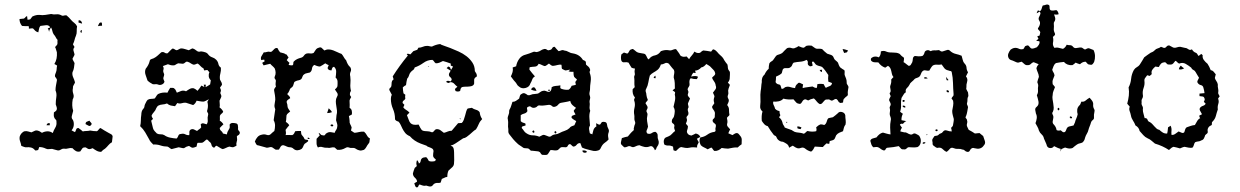

<svg xmlns="http://www.w3.org/2000/svg" viewBox="-20 -659 5407 837"><path d="M152 -594Q165 -592 177.5 -594Q190 -596 203 -598Q214 -595 225 -596.5Q236 -598 246 -593Q252 -589 258 -591Q264 -593 270 -592Q281 -583 290 -572Q296 -565 304 -559Q312 -553 316 -544Q314 -533 314.5 -523Q315 -513 311 -503Q307 -494 305 -485Q303 -476 298 -466Q300 -462 301.5 -459.5Q303 -457 305 -454Q298 -446 300.5 -438Q303 -430 305 -422Q304 -417 301 -412.5Q298 -408 296 -403Q297 -398 300 -393.5Q303 -389 305 -384Q304 -374 302.5 -364Q301 -354 296 -344Q294 -333 299 -322Q304 -311 307 -300Q305 -294 301 -288Q297 -282 298 -275Q295 -263 299.5 -250Q304 -237 297 -226Q292 -198 299 -176Q297 -166 293.5 -155Q290 -144 298 -136Q303 -125 301.5 -112.5Q300 -100 292 -91Q298 -87 307 -83Q310 -88 312 -94.5Q314 -101 322 -101Q327 -98 331.5 -94Q336 -90 341 -86Q349 -88 357 -88Q365 -88 373 -90Q388 -87 402 -87Q407 -89 410 -94Q413 -99 418 -101Q427 -95 435.5 -90Q444 -85 453 -80Q458 -77 464 -74Q470 -71 471 -64Q470 -57 469.5 -51.5Q469 -46 468 -39Q459 -34 452.5 -26Q446 -18 438 -11Q429 -6 421 3Q410 3 401 -2Q392 -7 384 -13Q379 -11 374 -9.5Q369 -8 364 -10Q360 -12 356 -15Q352 -18 347 -16Q341 -16 337.5 -10Q334 -4 330 1Q319 4 311 -0.5Q303 -5 296 -13Q286 -15 277 -12Q268 -9 258 -11Q251 -11 245.5 -7Q240 -3 233 -3Q226 -5 219.5 -6.5Q213 -8 207 -10Q200 -10 193 -9Q186 -8 180 -11Q166 -18 151 -18Q149 -14 148.5 -11Q148 -8 146 -5Q141 -4 137 -3Q133 -2 131 -6Q124 -14 114.5 -16Q105 -18 97 -17Q91 -16 85 -18.5Q79 -21 73 -23Q71 -34 67.5 -43.5Q64 -53 66 -64Q68 -71 74 -78Q80 -85 88 -87Q96 -88 102.5 -86Q109 -84 117 -82Q124 -85 131 -88.5Q138 -92 146 -89Q151 -88 155 -85Q159 -82 163 -80Q174 -86 186.5 -86.5Q199 -87 210 -79Q214 -91 221 -102.5Q228 -114 226 -128Q227 -134 222.5 -138Q218 -142 216 -148Q214 -153 214.5 -158.5Q215 -164 215 -169Q218 -171 221.5 -173.5Q225 -176 227 -180Q229 -186 227 -192Q225 -198 223 -204Q223 -220 225.5 -235.5Q228 -251 222 -265Q222 -276 224 -286.5Q226 -297 228 -308Q229 -313 226 -316.5Q223 -320 220 -325Q219 -330 220.5 -334.5Q222 -339 224 -344Q227 -352 227 -358.5Q227 -365 229 -373Q226 -375 223.5 -376.5Q221 -378 217 -380Q224 -391 226.5 -404Q229 -417 228 -431Q226 -436 224.5 -442.5Q223 -449 220 -454Q223 -457 225.5 -459.5Q228 -462 230 -466Q231 -471 230.5 -475.5Q230 -480 231 -485Q226 -490 223 -496.5Q220 -503 215 -508Q210 -515 208.5 -523Q207 -531 203 -539Q195 -531 194 -520Q193 -524 192 -528Q191 -532 188 -535Q197 -538 199 -540Q192 -551 179.5 -549Q167 -547 156 -546Q151 -540 150 -532.5Q149 -525 147 -518Q139 -520 134 -524.5Q129 -529 124 -535Q119 -536 115 -535Q111 -534 106 -534Q106 -536 106 -539Q106 -542 105 -545Q98 -545 91 -545Q84 -545 76 -546Q65 -559 65 -576Q70 -577 74.5 -577Q79 -577 84 -578Q88 -580 90.5 -583.5Q93 -587 98 -589Q99 -585 99 -581.5Q99 -578 100 -573Q107 -573 112 -575L121 -587Q138 -595 152 -594ZM323 -571Q336 -571 338 -556Q333 -557 329.5 -558.5Q326 -560 322 -561Q322 -563 322.5 -566Q323 -569 323 -571ZM407 -545Q409 -551 412.5 -557Q416 -563 424 -560Q424 -556 424.5 -553Q425 -550 425 -547Q420 -547 416 -546.5Q412 -546 407 -545ZM335 -515Q330 -518 330.5 -522.5Q331 -527 337 -528Q337 -523 335 -515ZM353 -118Q353 -126 358.5 -128.5Q364 -131 370 -133Q372 -129 377 -124Q382 -119 377 -114Q372 -107 365 -111.5Q358 -116 353 -118ZM183 -113Q185 -124 197 -122V-113Z M711 -427Q716 -432 720.5 -437Q725 -442 731 -447Q736 -448 740.5 -444.5Q745 -441 750 -440Q755 -441 759.5 -444Q764 -447 769 -448Q778 -448 786.5 -445Q795 -442 803 -440Q808 -442 811.5 -444.5Q815 -447 820 -448Q829 -445 837 -438Q845 -431 856 -435Q866 -434 875 -431Q884 -428 889 -420Q896 -412 905.5 -409Q915 -406 922 -399Q930 -391 932 -380.5Q934 -370 943 -364Q944 -351 940.5 -338Q937 -325 939 -312Q941 -307 943.5 -303.5Q946 -300 947 -295Q949 -290 945.5 -286Q942 -282 939 -277Q941 -273 942.5 -268.5Q944 -264 942 -259Q939 -254 942 -249Q945 -244 945 -239Q944 -234 941.5 -229.5Q939 -225 937 -220Q937 -212 938 -205Q939 -198 937 -191Q949 -182 953 -172Q951 -167 946 -163.5Q941 -160 939 -155Q938 -150 938.5 -144.5Q939 -139 938 -133Q948 -127 954 -117Q950 -113 946 -109.5Q942 -106 938 -101Q938 -93 944 -88.5Q950 -84 952 -77Q963 -75 969 -73Q970 -80 972.5 -85.5Q975 -91 979 -97Q982 -101 981.5 -106Q981 -111 981 -116Q986 -123 994 -123Q1002 -123 1010 -121Q1016 -119 1017 -112.5Q1018 -106 1018 -101Q1016 -94 1021.5 -88.5Q1027 -83 1025 -77Q1023 -71 1017 -68.5Q1011 -66 1013 -60Q1015 -50 1012 -41.5Q1009 -33 1011 -24Q1007 -22 1003.5 -20Q1000 -18 996 -17Q992 -17 988 -18Q984 -19 980 -20Q972 -18 965.5 -14.5Q959 -11 951 -9Q944 -11 938.5 -15Q933 -19 927 -22Q922 -26 918 -19.5Q914 -13 909 -17Q903 -21 902 -27.5Q901 -34 896 -39Q891 -42 888.5 -46Q886 -50 881 -51Q876 -48 871.5 -43.5Q867 -39 862 -37Q856 -36 851 -36.5Q846 -37 841 -36Q839 -32 838.5 -28Q838 -24 837 -20Q832 -18 827.5 -16.5Q823 -15 818 -15Q812 -17 808 -20.5Q804 -24 798 -21Q793 -20 789.5 -17.5Q786 -15 782 -13Q776 -13 770.5 -14.5Q765 -16 759 -17Q751 -15 743.5 -13Q736 -11 728 -9Q723 -11 719 -14.5Q715 -18 710 -20Q694 -20 679.5 -25Q665 -30 648 -29Q643 -34 638 -39.5Q633 -45 630 -52Q622 -67 613 -82Q604 -97 591 -109Q594 -121 594 -133.5Q594 -146 596 -159Q596 -166 598 -173Q600 -180 605 -185Q609 -189 609.5 -194Q610 -199 612 -204Q615 -209 617 -214Q619 -219 624 -224Q631 -228 639 -228Q647 -228 655 -230Q659 -235 661.5 -240Q664 -245 669 -249Q687 -258 710 -255Q712 -260 715.5 -265.5Q719 -271 722 -276Q727 -276 732.5 -276Q738 -276 741 -272Q745 -269 746.5 -264.5Q748 -260 751 -255Q760 -259 770 -262.5Q780 -266 791 -261Q799 -267 807.5 -271.5Q816 -276 825 -274Q834 -270 841 -263Q850 -273 858 -286Q862 -284 865 -282.5Q868 -281 871 -279Q869 -287 868 -290H877Q877 -288 877 -284.5Q877 -281 875 -279Q881 -281 886 -284.5Q891 -288 896 -291Q897 -295 897.5 -299.5Q898 -304 899 -309Q891 -317 890 -326.5Q889 -336 893 -344Q890 -347 888 -349.5Q886 -352 884 -354Q874 -352 870 -352L867 -361Q859 -365 854 -371Q849 -377 842 -382Q837 -381 833 -379Q829 -377 824 -377Q817 -379 811.5 -383Q806 -387 800 -389Q793 -392 788.5 -387.5Q784 -383 778 -381Q773 -381 767.5 -382Q762 -383 757 -383Q751 -381 745.5 -377Q740 -373 734 -374Q728 -374 722.5 -375.5Q717 -377 712 -379Q700 -374 690 -371Q695 -363 692.5 -355.5Q690 -348 694 -340Q697 -335 695 -329.5Q693 -324 692 -319Q692 -314 694 -310.5Q696 -307 697 -303Q695 -295 686.5 -291Q678 -287 670 -290Q664 -293 658 -292Q652 -291 646 -292Q640 -295 634 -299Q628 -303 623 -308Q619 -320 614.5 -333Q610 -346 615 -359Q628 -375 632 -391Q633 -399 639 -401Q645 -403 650 -405Q660 -410 667.5 -417Q675 -424 683 -431Q691 -434 697.5 -429.5Q704 -425 711 -427ZM867 -216Q859 -216 852 -217.5Q845 -219 837 -220Q832 -207 822 -201Q814 -203 806.5 -206Q799 -209 791 -211Q781 -212 772 -209Q763 -206 753 -210Q751 -207 748 -203Q745 -199 743 -196Q733 -197 724.5 -199Q716 -201 708 -208Q698 -204 688 -203.5Q678 -203 669 -198Q665 -195 661 -187Q658 -178 651.5 -171Q645 -164 641 -156Q641 -151 643 -147.5Q645 -144 647 -141Q645 -138 643 -136.5Q641 -135 639 -133Q641 -125 643 -116.5Q645 -108 647 -100Q649 -93 654 -87.5Q659 -82 664 -77Q672 -73 680.5 -73.5Q689 -74 696 -70Q707 -62 721.5 -59Q736 -56 750 -55Q755 -60 757.5 -67.5Q760 -75 769 -75Q779 -78 787.5 -73.5Q796 -69 805 -70Q806 -76 805.5 -82.5Q805 -89 811 -94Q819 -98 826 -94.5Q833 -91 839 -88Q844 -93 849 -96Q854 -99 857 -104Q857 -108 856 -111Q855 -114 855 -117Q861 -123 867.5 -121Q874 -119 881 -117Q887 -126 885.5 -136.5Q884 -147 887 -157Q889 -163 885 -168.5Q881 -174 884 -180Q889 -198 884 -215Q886 -219 887.5 -221.5Q889 -224 891 -226Q885 -224 879 -220.5Q873 -217 867 -216Z M1370 -451Q1378 -455 1383.5 -449Q1389 -443 1394 -439Q1404 -444 1413.5 -443.5Q1423 -443 1432.5 -439.5Q1442 -436 1451 -431.5Q1460 -427 1469 -424Q1475 -417 1479 -409.5Q1483 -402 1489 -396Q1492 -387 1496 -379.5Q1500 -372 1507 -366Q1513 -356 1508.5 -346.5Q1504 -337 1507 -326Q1509 -310 1507.5 -294.5Q1506 -279 1510 -263Q1500 -248 1511 -236Q1508 -231 1505.5 -226Q1503 -221 1504 -215Q1505 -202 1504 -189Q1512 -184 1513.5 -176Q1515 -168 1514 -160Q1511 -158 1507.5 -156.5Q1504 -155 1501 -153Q1502 -147 1503 -142Q1504 -137 1504 -132Q1503 -124 1507 -117Q1511 -110 1513 -103Q1512 -100 1511.5 -96.5Q1511 -93 1510 -90Q1514 -88 1517.5 -85Q1521 -82 1526 -80Q1536 -81 1546 -83.5Q1556 -86 1567 -85Q1575 -78 1579.5 -69Q1584 -60 1593 -55Q1591 -49 1591 -43Q1591 -37 1586 -32Q1581 -26 1577.5 -19Q1574 -12 1567 -6Q1562 -4 1556 -3Q1550 -2 1545 -4Q1537 -6 1531 -10.5Q1525 -15 1516 -14Q1508 -13 1501 -16Q1494 -19 1486 -14Q1469 -4 1450 -6Q1447 -9 1444 -11.5Q1441 -14 1439 -16Q1431 -18 1423 -15.5Q1415 -13 1407 -15Q1396 -14 1386 -17.5Q1376 -21 1366 -16Q1360 -25 1360 -34.5Q1360 -44 1360 -54Q1364 -58 1367 -61.5Q1370 -65 1374 -69Q1372 -72 1371 -74.5Q1370 -77 1369 -80Q1374 -78 1377.5 -73.5Q1381 -69 1388 -69Q1395 -67 1397.5 -72Q1400 -77 1405 -79Q1413 -84 1421.5 -83Q1430 -82 1439 -80Q1441 -87 1445 -92Q1449 -97 1450 -105Q1452 -113 1449.5 -120Q1447 -127 1445 -135Q1446 -140 1446 -146Q1446 -152 1447 -157Q1450 -167 1449 -177Q1448 -187 1446 -197.5Q1444 -208 1444 -218Q1444 -228 1449 -237Q1455 -246 1450 -254Q1445 -262 1440 -269Q1448 -275 1451 -283Q1452 -294 1451.5 -304Q1451 -314 1443 -321Q1445 -333 1445.5 -346Q1446 -359 1436 -368Q1434 -367 1432.5 -366.5Q1431 -366 1430 -365Q1427 -361 1425 -352Q1422 -353 1418 -353Q1414 -353 1411 -357Q1407 -361 1409 -365.5Q1411 -370 1413 -375Q1405 -378 1398 -383Q1392 -379 1386.5 -375.5Q1381 -372 1375 -369Q1368 -369 1361.5 -371.5Q1355 -374 1350 -376Q1341 -370 1340 -359.5Q1339 -349 1331 -343Q1325 -341 1318 -340Q1311 -339 1306 -335Q1301 -332 1299 -326Q1297 -320 1294 -315Q1289 -310 1282 -309Q1275 -308 1269 -305Q1263 -303 1262 -298.5Q1261 -294 1259 -289Q1257 -281 1250.5 -277Q1244 -273 1242 -265Q1238 -255 1232 -249Q1236 -244 1240.5 -240Q1245 -236 1245 -231Q1241 -228 1236.5 -225Q1232 -222 1230 -218Q1229 -213 1231 -208.5Q1233 -204 1233 -199Q1233 -191 1237 -185Q1241 -179 1245 -173Q1241 -169 1236 -165.5Q1231 -162 1229 -156Q1228 -150 1228 -143Q1228 -136 1226 -128Q1230 -125 1234 -121.5Q1238 -118 1241 -113Q1236 -108 1232.5 -103Q1229 -98 1225 -93Q1226 -88 1226.5 -81.5Q1227 -75 1225 -70Q1232 -71 1239 -70.5Q1246 -70 1254 -70Q1259 -72 1262 -77Q1265 -82 1267 -87Q1274 -88 1279.5 -88Q1285 -88 1292 -88Q1293 -83 1293 -78Q1293 -73 1297 -69Q1305 -61 1308 -52Q1312 -50 1318.5 -49.5Q1325 -49 1323 -43Q1320 -40 1316 -37.5Q1312 -35 1308 -32Q1304 -27 1302 -21Q1300 -15 1295 -10Q1288 -5 1278 -4Q1268 -3 1260 -10Q1253 -17 1244 -17Q1236 -17 1229.5 -20.5Q1223 -24 1215 -26Q1207 -26 1203 -19Q1199 -12 1196 -7Q1192 -7 1188 -6.5Q1184 -6 1181 -7Q1177 -9 1173.5 -12Q1170 -15 1166 -17Q1161 -19 1154.5 -17Q1148 -15 1143 -15Q1134 -17 1125 -20Q1116 -23 1107 -25Q1100 -25 1096.5 -31Q1093 -37 1091 -42Q1095 -53 1102.5 -61.5Q1110 -70 1122 -72Q1132 -75 1143 -71Q1154 -67 1162 -76Q1165 -79 1168.5 -82Q1172 -85 1176 -88Q1179 -100 1179 -112Q1179 -124 1173 -135Q1175 -147 1176.5 -159Q1178 -171 1180 -183Q1175 -194 1177 -204Q1179 -214 1180 -224Q1180 -234 1178.5 -244Q1177 -254 1175 -264Q1174 -269 1177 -273.5Q1180 -278 1183 -282Q1180 -291 1182 -302Q1184 -309 1179.5 -314Q1175 -319 1178 -326Q1182 -334 1181.5 -343Q1181 -352 1178 -360Q1174 -366 1168 -371Q1162 -376 1158 -381Q1150 -379 1143 -377.5Q1136 -376 1129 -374Q1127 -377 1126 -379.5Q1125 -382 1123 -385Q1129 -389 1134 -392Q1132 -396 1132 -399Q1127 -399 1119 -397Q1115 -407 1120.5 -415Q1126 -423 1130 -431Q1136 -430 1143 -432.5Q1150 -435 1157 -433Q1162 -432 1165.5 -435Q1169 -438 1172.5 -442Q1176 -446 1180 -448.5Q1184 -451 1190 -449Q1192 -444 1194.5 -440Q1197 -436 1201 -431Q1206 -429 1212 -428Q1218 -427 1223 -424Q1226 -421 1230 -421Q1233 -414 1238 -409Q1232 -401 1230 -397Q1232 -394 1235.5 -391Q1239 -388 1242 -385Q1240 -382 1238 -376Q1242 -375 1245.5 -374.5Q1249 -374 1254 -374Q1259 -376 1258.5 -382.5Q1258 -389 1262 -392Q1268 -398 1275.5 -401.5Q1283 -405 1291 -407Q1300 -409 1305 -416.5Q1310 -424 1318 -426Q1325 -427 1332.5 -426Q1340 -425 1347 -428Q1352 -435 1356.5 -442Q1361 -449 1370 -451ZM1406 -166Q1408 -171 1409.5 -176.5Q1411 -182 1413 -187Q1417 -183 1421 -179Q1425 -175 1427 -170Q1422 -168 1417 -167Q1412 -166 1406 -166ZM1422 -115Q1424 -117 1428 -116.5Q1432 -116 1433 -112Q1432 -107 1425.5 -108.5Q1419 -110 1422 -115ZM1322 -60Q1325 -59 1327 -57.5Q1329 -56 1331 -54Q1328 -53 1321 -53Q1322 -55 1322 -60Z M1899 -467Q1902 -464 1914.5 -460Q1927 -456 1943.5 -449.5Q1960 -443 1979 -434.5Q1998 -426 2013.5 -414Q2029 -402 2039.5 -386Q2050 -370 2050 -349Q2054 -343 2056.5 -338.5Q2059 -334 2059 -326Q2047 -319 2047 -311V-296Q2047 -290 2040 -285.5Q2033 -281 2006 -281Q2001 -281 1993 -279Q1987 -273 1987 -266.5Q1987 -260 1975 -260Q1972 -260 1966 -262L1963 -271L1974 -281Q1967 -286 1961 -293Q1955 -300 1945 -301L1934 -297L1926 -301V-305L1933 -307L1945 -304L1949 -311Q1949 -318 1943 -322.5Q1937 -327 1937 -334Q1937 -339 1940.5 -343.5Q1944 -348 1944 -353H1941L1927 -362L1934 -369Q1944 -367 1944 -358L1947 -355L1955 -369L1945 -373V-382Q1926 -389 1911 -393Q1903 -389 1896 -386Q1889 -383 1880 -383Q1875 -386 1872.5 -390.5Q1870 -395 1865 -398Q1844 -398 1826 -385Q1808 -372 1788 -365Q1786 -357 1780.5 -353.5Q1775 -350 1770 -344Q1765 -338 1763 -330Q1761 -322 1755 -316Q1753 -309 1752 -302L1750 -288Q1743 -285 1736 -278Q1736 -271 1737 -265Q1738 -259 1739 -252L1747 -246L1746 -237L1747 -229Q1744 -223 1739.5 -220.5Q1735 -218 1735 -210L1743 -202L1738 -191Q1743 -184 1751 -179.5Q1759 -175 1765 -168L1754 -157Q1759 -145 1762 -136Q1765 -127 1770 -122Q1775 -117 1783 -115.5Q1791 -114 1805 -116Q1813 -99 1818 -93Q1823 -87 1841 -87Q1852 -87 1864 -82Q1870 -84 1874 -90Q1878 -96 1885 -96Q1894 -96 1901 -90.5Q1908 -85 1915 -80Q1924 -82 1931.5 -85.5Q1939 -89 1949 -89L1977 -122L1993 -123Q1998 -127 2001.5 -136Q2005 -145 2007.5 -155Q2010 -165 2012.5 -173.5Q2015 -182 2019 -186L2037 -189Q2045 -183 2055 -180.5Q2065 -178 2071 -170Q2073 -152 2082 -140Q2072 -130 2067 -118Q2062 -106 2055 -95Q2048 -91 2041.5 -85Q2035 -79 2028 -73Q2021 -67 2014 -62Q2007 -57 1999 -56Q1983 -45 1966 -34Q1956 -27 1944 -24L1951 -21Q1954 -20 1954 -18Q1959 -14 1959.5 5.5Q1960 25 1960 39Q1960 50 1959 56Q1958 62 1955 66Q1952 70 1947 74Q1942 78 1935 85Q1930 96 1930 111Q1930 113 1927 113H1924Q1919 115 1915 117Q1911 119 1906 121L1901 137Q1895 139 1889 138.5Q1883 138 1877 140Q1871 142 1867 148Q1863 154 1855 154Q1851 154 1846.5 152.5Q1842 151 1838 150L1831 151Q1826 151 1820 149Q1814 147 1809 145Q1805 148 1803.5 153Q1802 158 1796 158Q1791 156 1789.5 150.5Q1788 145 1786 140L1798 133Q1798 124 1789 116Q1780 108 1780 97Q1780 95 1783.5 85Q1787 75 1788 73L1797 65Q1795 57 1795 53Q1795 49 1796 45.5Q1797 42 1798 39Q1805 46 1806 54Q1812 51 1813 46.5Q1814 42 1815 38Q1816 34 1820.5 30.5Q1825 27 1838 26Q1846 34 1847.5 39.5Q1849 45 1863 45Q1869 45 1877 43L1880 36Q1868 28 1868 19.5Q1868 11 1870 -1Q1869 -8 1864.5 -11Q1860 -14 1854.5 -16Q1849 -18 1844 -20Q1841 -22 1839 -24Q1827 -28 1814 -33Q1785 -44 1767 -65Q1753 -71 1746 -80Q1739 -89 1734.5 -98Q1730 -107 1726.5 -115Q1723 -123 1717 -129Q1712 -130 1707 -133Q1702 -136 1702 -141Q1702 -164 1693 -184.5Q1684 -205 1684 -228Q1684 -238 1688 -246L1677 -267Q1677 -274 1682 -277Q1687 -280 1687 -294Q1687 -308 1696 -313L1692 -326Q1721 -372 1758 -417L1753 -423L1758 -425L1769 -422L1782 -436L1799 -442L1804 -451Q1814 -451 1823 -455Q1832 -459 1842 -459Q1847 -459 1852.5 -457.5Q1858 -456 1863 -456Q1871 -460 1880 -463Q1889 -466 1899 -467ZM1988 -139 1983 -142 1986 -143 1989 -140ZM1845 -371H1847L1851 -369L1849 -368Z M2376 -441Q2384 -442 2387 -448.5Q2390 -455 2398 -455Q2402 -450 2406 -445.5Q2410 -441 2415 -436Q2421 -437 2427 -439.5Q2433 -442 2439 -439Q2450 -438 2459 -432.5Q2468 -427 2479 -426Q2507 -421 2521 -398Q2525 -396 2528.5 -394.5Q2532 -393 2534 -389Q2534 -381 2535 -377Q2541 -372 2545.5 -368Q2550 -364 2552 -357Q2554 -353 2551.5 -349.5Q2549 -346 2551 -341Q2558 -323 2555 -304Q2552 -285 2552 -267Q2550 -259 2549.5 -253Q2549 -247 2552 -239Q2554 -233 2552 -227Q2550 -221 2550 -215Q2552 -206 2550.5 -196Q2549 -186 2553 -176Q2548 -161 2549.5 -144.5Q2551 -128 2552 -112Q2547 -104 2548 -96Q2549 -88 2551 -79Q2553 -76 2556.5 -75.5Q2560 -75 2562 -73Q2564 -82 2567 -92Q2570 -102 2580 -108Q2579 -112 2579 -122Q2583 -120 2587 -117.5Q2591 -115 2596 -116Q2598 -118 2600 -121.5Q2602 -125 2604 -127Q2611 -129 2618 -127Q2625 -125 2626 -117Q2627 -106 2632 -97.5Q2637 -89 2632 -78Q2630 -70 2631 -64Q2632 -58 2633 -51Q2626 -43 2617 -37Q2608 -31 2602 -20Q2600 -16 2597.5 -11Q2595 -6 2590 -4Q2575 2 2559 -3Q2548 -6 2537.5 -8.5Q2527 -11 2517 -16Q2515 -21 2513.5 -25.5Q2512 -30 2510 -35Q2500 -36 2494 -28Q2488 -20 2479 -20Q2475 -22 2472 -25.5Q2469 -29 2465 -31Q2458 -30 2455.5 -24Q2453 -18 2447 -17Q2441 -17 2436 -17.5Q2431 -18 2426 -17Q2422 -15 2419 -11.5Q2416 -8 2412 -5Q2404 -2 2396 -3.5Q2388 -5 2380 -5Q2376 0 2373.5 5Q2371 10 2366 15Q2361 17 2355.5 16.5Q2350 16 2344 16Q2339 14 2336.5 8.5Q2334 3 2327 1Q2320 0 2313.5 -0.5Q2307 -1 2299 -2Q2294 -1 2290.5 -5.5Q2287 -10 2282 -12Q2276 -13 2269 -13Q2262 -13 2257 -18Q2252 -22 2246.5 -25Q2241 -28 2236 -33Q2226 -42 2217 -52.5Q2208 -63 2200 -74Q2196 -79 2196 -85Q2196 -91 2196 -96Q2194 -107 2195 -117Q2196 -127 2194 -138Q2192 -144 2194 -150Q2196 -156 2198 -162Q2200 -167 2199.5 -171.5Q2199 -176 2201 -181Q2206 -189 2208.5 -198Q2211 -207 2214 -215Q2223 -215 2229.5 -219.5Q2236 -224 2243 -229Q2245 -235 2246.5 -241Q2248 -247 2255 -250Q2262 -255 2269 -251.5Q2276 -248 2281 -244Q2289 -243 2295 -246Q2301 -249 2309 -249Q2313 -250 2317.5 -250Q2322 -250 2327 -252Q2332 -255 2336.5 -258.5Q2341 -262 2347 -263Q2354 -265 2360 -262Q2366 -259 2373 -258Q2380 -260 2382.5 -266.5Q2385 -273 2385 -279Q2393 -284 2403 -284.5Q2413 -285 2423 -287Q2423 -283 2422.5 -278.5Q2422 -274 2427 -272Q2435 -269 2443 -268Q2451 -267 2459 -268Q2467 -273 2472 -285Q2480 -287 2490 -289Q2490 -293 2488 -301Q2489 -304 2491.5 -306.5Q2494 -309 2495 -313Q2486 -320 2483 -324Q2481 -329 2480.5 -334.5Q2480 -340 2480 -346Q2474 -346 2468.5 -346Q2463 -346 2458 -349Q2462 -351 2466 -355Q2460 -355 2455 -353.5Q2450 -352 2444 -352Q2440 -354 2436.5 -355.5Q2433 -357 2430 -359Q2428 -364 2428.5 -368Q2429 -372 2427 -377Q2419 -378 2410 -375.5Q2401 -373 2392 -372Q2387 -371 2382 -375Q2377 -379 2373 -382Q2368 -379 2363.5 -375Q2359 -371 2354 -371Q2347 -373 2341.5 -376Q2336 -379 2328 -381Q2323 -369 2311.5 -368.5Q2300 -368 2289 -366Q2289 -363 2288 -359.5Q2287 -356 2289 -354Q2294 -347 2300 -340Q2306 -333 2312 -326Q2303 -321 2300 -312Q2297 -303 2292 -295Q2288 -280 2271 -275.5Q2254 -271 2242 -282Q2236 -286 2233 -292Q2230 -298 2225 -303Q2220 -308 2215.5 -314.5Q2211 -321 2207 -326Q2212 -336 2214.5 -345Q2217 -354 2215 -365Q2225 -369 2230 -370Q2233 -388 2243.5 -402.5Q2254 -417 2272 -421Q2280 -423 2287.5 -426Q2295 -429 2303 -432Q2308 -435 2313 -433Q2318 -431 2324 -433Q2332 -435 2337.5 -439Q2343 -443 2351 -445Q2358 -447 2364 -442.5Q2370 -438 2376 -441ZM2427 -211Q2419 -210 2413.5 -203Q2408 -196 2400 -194Q2392 -191 2386.5 -196.5Q2381 -202 2373 -202Q2363 -201 2353.5 -199.5Q2344 -198 2335 -199Q2327 -201 2322 -195.5Q2317 -190 2309 -189Q2301 -188 2295 -193Q2289 -198 2282 -193Q2276 -191 2277.5 -185Q2279 -179 2279 -174Q2274 -166 2265.5 -164Q2257 -162 2250 -157V-131Q2254 -126 2259.5 -124.5Q2265 -123 2270 -121Q2271 -119 2271 -116.5Q2271 -114 2271 -112Q2266 -110 2259.5 -108.5Q2253 -107 2255 -100Q2260 -95 2264 -88.5Q2268 -82 2275 -78Q2288 -69 2302.5 -69Q2317 -69 2331 -63Q2335 -65 2338 -66.5Q2341 -68 2345 -70Q2349 -72 2354 -70.5Q2359 -69 2363.5 -67Q2368 -65 2372.5 -63.5Q2377 -62 2382 -65Q2390 -72 2400 -73Q2410 -74 2419 -79Q2430 -85 2441.5 -88.5Q2453 -92 2462 -100Q2466 -106 2472 -108.5Q2478 -111 2484 -113Q2486 -118 2488 -122Q2490 -126 2492 -131Q2487 -134 2482 -137Q2477 -140 2472 -145Q2470 -153 2477 -155.5Q2484 -158 2489 -160Q2487 -164 2484.5 -168Q2482 -172 2481 -176Q2483 -179 2485.5 -182.5Q2488 -186 2491 -189Q2483 -194 2475.5 -201Q2468 -208 2466 -219Q2456 -216 2446.5 -214.5Q2437 -213 2427 -211ZM2295 -269Q2297 -274 2301.5 -277Q2306 -280 2311 -277Q2313 -275 2315 -271.5Q2317 -268 2319 -263Q2305 -263 2295 -269ZM2371 -268Q2378 -271 2376 -262Q2368 -260 2371 -268ZM2303 -89Q2307 -92 2309 -87.5Q2311 -83 2308 -81Q2305 -79 2302 -82.5Q2299 -86 2303 -89ZM2399 -86Q2402 -89 2404.5 -85Q2407 -81 2404 -78Q2401 -76 2398 -80Q2395 -84 2399 -86ZM2519 -3Q2534 -5 2539 3Q2534 8 2526.5 6.5Q2519 5 2519 -3Z M2733 -444Q2738 -447 2742 -443.5Q2746 -440 2749 -438Q2757 -430 2767 -428.5Q2777 -427 2787 -425Q2792 -424 2794.5 -420.5Q2797 -417 2798.5 -413.5Q2800 -410 2802 -406Q2804 -402 2808 -400Q2818 -415 2837 -418Q2845 -420 2851 -425Q2857 -430 2861 -436Q2880 -443 2895 -440Q2904 -438 2911.5 -441.5Q2919 -445 2927 -445Q2932 -438 2937 -431.5Q2942 -425 2946 -417Q2952 -412 2959 -411.5Q2966 -411 2973 -413Q2976 -409 2984 -401Q2989 -410 2996 -417.5Q3003 -425 3007 -434Q3011 -432 3014.5 -430Q3018 -428 3023 -428Q3031 -427 3035.5 -432Q3040 -437 3046 -439Q3054 -438 3063 -437Q3072 -436 3080 -434Q3083 -437 3085.5 -441Q3088 -445 3093 -443Q3100 -440 3106 -433Q3113 -424 3122.5 -416Q3132 -408 3137 -397Q3144 -386 3151 -378Q3153 -371 3153 -364Q3153 -357 3158 -351Q3162 -347 3162 -343Q3162 -339 3162 -334Q3162 -325 3161 -316Q3160 -307 3153 -299Q3155 -297 3157 -294.5Q3159 -292 3162 -289Q3159 -281 3156 -272.5Q3153 -264 3155 -256Q3156 -251 3154 -246Q3152 -241 3152 -236Q3153 -233 3154 -230.5Q3155 -228 3157 -224Q3158 -218 3155 -212Q3152 -206 3150 -201Q3158 -192 3158 -180.5Q3158 -169 3160 -158Q3158 -154 3154.5 -151.5Q3151 -149 3149 -145Q3150 -139 3151 -132.5Q3152 -126 3150 -120Q3148 -112 3153 -106.5Q3158 -101 3163 -95Q3158 -86 3155 -78Q3160 -76 3164 -74Q3168 -72 3173 -70Q3178 -73 3182.5 -76Q3187 -79 3193 -79Q3198 -78 3201.5 -73.5Q3205 -69 3209 -64Q3214 -57 3213.5 -48Q3213 -39 3213 -30Q3208 -27 3204 -23.5Q3200 -20 3196 -16Q3185 -17 3175 -15Q3165 -13 3154 -11Q3147 -11 3140 -12Q3133 -13 3126 -14Q3120 -8 3111.5 -4Q3103 0 3094 -1Q3090 -4 3087.5 -8.5Q3085 -13 3081 -16Q3076 -14 3072.5 -12Q3069 -10 3065 -8Q3057 -13 3049 -16.5Q3041 -20 3035 -26Q3025 -45 3033 -60Q3050 -62 3063.5 -72Q3077 -82 3094 -84Q3098 -85 3099 -88Q3100 -91 3099 -93Q3098 -99 3100 -104.5Q3102 -110 3100 -116Q3097 -120 3093 -122.5Q3089 -125 3087 -130Q3085 -137 3091 -141.5Q3097 -146 3096 -154Q3096 -158 3096.5 -162Q3097 -166 3096 -170Q3094 -176 3089.5 -181.5Q3085 -187 3084 -193Q3086 -198 3089 -201.5Q3092 -205 3094 -209Q3092 -215 3091.5 -220.5Q3091 -226 3093 -233Q3096 -238 3093 -244Q3090 -250 3088 -255Q3093 -262 3098.5 -269Q3104 -276 3100 -286Q3099 -296 3093 -304Q3087 -312 3084 -320Q3088 -325 3092.5 -328.5Q3097 -332 3098 -337Q3097 -348 3089.5 -355Q3082 -362 3075 -370Q3071 -373 3067.5 -375Q3064 -377 3059 -380Q3055 -375 3049.5 -370.5Q3044 -366 3037 -365Q3026 -352 3010 -351Q3011 -349 3011.5 -346Q3012 -343 3013 -341Q3005 -341 3002 -342Q2995 -332 2993 -325Q3000 -327 3006.5 -327.5Q3013 -328 3021 -326Q3023 -322 3021 -319Q3019 -316 3017 -314Q3003 -314 2991 -318Q2986 -313 2985.5 -306Q2985 -299 2986 -293Q2987 -287 2983.5 -282Q2980 -277 2978 -272Q2977 -268 2979 -265Q2981 -262 2981 -257L2978 -245Q2979 -240 2982.5 -236.5Q2986 -233 2988 -229Q2986 -224 2983.5 -219Q2981 -214 2979 -208Q2979 -203 2981 -197Q2983 -191 2979 -186Q2977 -179 2979.5 -173.5Q2982 -168 2981 -161Q2979 -156 2975 -152Q2971 -148 2974 -141Q2976 -136 2974 -130.5Q2972 -125 2970 -120Q2973 -117 2979 -109Q2979 -100 2975.5 -91Q2972 -82 2980 -74Q2983 -71 2986.5 -70Q2990 -69 2994 -68Q3000 -70 3004 -72.5Q3008 -75 3013 -77Q3028 -74 3033 -62Q3028 -60 3025 -58Q3022 -56 3018 -54Q3020 -49 3022.5 -45.5Q3025 -42 3026 -38Q3023 -33 3020.5 -28Q3018 -23 3019 -16Q3010 -17 3001.5 -17Q2993 -17 2985 -15Q2976 -13 2967 -14.5Q2958 -16 2949 -18Q2942 -16 2937 -10.5Q2932 -5 2927 -1Q2922 -1 2916 -4Q2915 -8 2915 -11.5Q2915 -15 2914 -20Q2904 -25 2894 -24.5Q2884 -24 2876 -29Q2871 -43 2876 -53Q2878 -58 2883 -60Q2888 -62 2893 -64Q2903 -68 2909 -75Q2915 -82 2923 -88Q2921 -93 2919.5 -98.5Q2918 -104 2920 -109Q2921 -116 2914 -120.5Q2907 -125 2909 -133Q2909 -138 2912.5 -142Q2916 -146 2918 -151Q2921 -162 2921.5 -172.5Q2922 -183 2916 -193Q2919 -206 2922 -219Q2925 -232 2922 -245Q2921 -248 2922.5 -251.5Q2924 -255 2922 -258Q2918 -261 2912 -265Q2914 -267 2916.5 -269Q2919 -271 2922 -273Q2922 -285 2921.5 -297Q2921 -309 2917 -321Q2917 -329 2919 -337.5Q2921 -346 2918 -354Q2913 -360 2908.5 -365Q2904 -370 2899 -377Q2895 -385 2883 -385Q2878 -383 2872.5 -380.5Q2867 -378 2861 -378Q2856 -362 2846 -354Q2838 -348 2829 -343Q2820 -338 2813 -330Q2809 -316 2806.5 -300.5Q2804 -285 2797 -272Q2793 -265 2795.5 -258Q2798 -251 2798 -245Q2799 -235 2804 -224Q2803 -220 2799.5 -217Q2796 -214 2794 -209Q2798 -203 2801.5 -196.5Q2805 -190 2801 -183Q2796 -175 2800 -169Q2804 -163 2802 -155Q2799 -143 2801 -131Q2803 -119 2805 -107Q2803 -99 2799.5 -91.5Q2796 -84 2802 -77Q2813 -73 2821.5 -79Q2830 -85 2838 -84Q2848 -77 2847 -67Q2846 -57 2850 -48Q2853 -41 2851.5 -33.5Q2850 -26 2845 -20Q2842 -16 2841 -11.5Q2840 -7 2835 -4Q2833 -11 2827 -17.5Q2821 -24 2813 -21Q2801 -16 2789.5 -18.5Q2778 -21 2767 -26Q2758 -25 2748.5 -20Q2739 -15 2731 -20Q2723 -24 2715.5 -20Q2708 -16 2701 -17Q2697 -21 2693.5 -24Q2690 -27 2687 -31Q2686 -38 2688 -44Q2690 -50 2691 -57Q2698 -59 2704 -61Q2710 -63 2717 -64Q2722 -70 2727.5 -76.5Q2733 -83 2740 -89Q2744 -91 2743 -95Q2742 -99 2744 -104Q2745 -111 2748 -117.5Q2751 -124 2747 -132Q2745 -138 2745.5 -145Q2746 -152 2745 -158Q2742 -173 2746 -189Q2750 -205 2745 -220Q2743 -223 2745 -227Q2747 -231 2748 -234Q2741 -242 2739 -251Q2737 -260 2738 -270Q2740 -272 2742.5 -274.5Q2745 -277 2747 -279Q2745 -290 2745.5 -299Q2746 -308 2745 -318Q2743 -324 2746 -329.5Q2749 -335 2747 -341Q2746 -346 2746.5 -350.5Q2747 -355 2748 -360Q2739 -361 2733 -364Q2729 -370 2726 -375.5Q2723 -381 2720 -386Q2712 -389 2702.5 -387.5Q2693 -386 2689 -394Q2687 -400 2687 -407.5Q2687 -415 2689 -422Q2691 -424 2694.5 -426Q2698 -428 2700 -430Q2705 -429 2710.5 -426.5Q2716 -424 2719 -429Q2722 -434 2724.5 -438.5Q2727 -443 2733 -444ZM2829 -319Q2833 -328 2837 -329Q2838 -327 2838 -323.5Q2838 -320 2838 -318Q2836 -318 2833.5 -318.5Q2831 -319 2829 -319Z M3484 -451Q3488 -453 3491.5 -456.5Q3495 -460 3500 -460Q3505 -461 3509 -460.5Q3513 -460 3518 -460Q3523 -457 3528 -453Q3533 -449 3538 -447Q3545 -446 3551 -446.5Q3557 -447 3564 -445Q3569 -440 3574 -435Q3579 -430 3586 -425Q3594 -423 3603 -419.5Q3612 -416 3615 -406Q3617 -400 3623 -395.5Q3629 -391 3633 -386Q3635 -380 3637 -375Q3639 -370 3643 -365Q3648 -361 3652 -358.5Q3656 -356 3661 -353Q3663 -347 3662 -341Q3661 -335 3663 -330Q3666 -323 3668.5 -316Q3671 -309 3671 -301Q3670 -295 3673.5 -290.5Q3677 -286 3679 -280Q3678 -272 3676.5 -264.5Q3675 -257 3676 -249Q3677 -243 3671.5 -239.5Q3666 -236 3662 -231Q3657 -228 3656.5 -222.5Q3656 -217 3655 -212Q3652 -212 3644 -210Q3637 -212 3634.5 -217.5Q3632 -223 3627 -227Q3622 -228 3619 -226.5Q3616 -225 3613 -223Q3606 -218 3600 -222.5Q3594 -227 3586 -225Q3580 -226 3576.5 -223Q3573 -220 3570 -216Q3567 -212 3563.5 -208.5Q3560 -205 3554 -205Q3546 -209 3540.5 -216.5Q3535 -224 3528 -230Q3513 -227 3503 -221Q3498 -223 3494.5 -225Q3491 -227 3486 -225Q3482 -223 3479.5 -219.5Q3477 -216 3475 -212.5Q3473 -209 3470 -207Q3467 -205 3462 -207Q3454 -208 3449 -214.5Q3444 -221 3439 -226Q3428 -225 3417 -225.5Q3406 -226 3395 -229Q3387 -220 3375 -217.5Q3363 -215 3351 -216Q3349 -208 3353 -200.5Q3357 -193 3359 -185Q3367 -176 3378 -175Q3378 -164 3382 -157Q3379 -151 3376 -148Q3388 -138 3391 -125Q3392 -118 3395.5 -113.5Q3399 -109 3401 -103Q3406 -101 3411.5 -99Q3417 -97 3423 -95Q3431 -93 3437.5 -88Q3444 -83 3453 -82Q3461 -81 3468.5 -80Q3476 -79 3484 -76Q3489 -78 3492 -81.5Q3495 -85 3500 -88Q3520 -83 3538 -87Q3540 -92 3539.5 -96Q3539 -100 3538 -104Q3543 -109 3547.5 -112Q3552 -115 3558 -117Q3563 -117 3566 -116Q3569 -115 3573 -114Q3577 -116 3579.5 -119.5Q3582 -123 3583.5 -127.5Q3585 -132 3586.5 -136.5Q3588 -141 3592 -144Q3599 -146 3611 -148Q3616 -152 3621.5 -156Q3627 -160 3632 -165Q3639 -174 3651 -170.5Q3663 -167 3665 -156Q3665 -146 3666.5 -136Q3668 -126 3666 -116Q3661 -110 3659 -102.5Q3657 -95 3655 -87Q3647 -84 3639 -80.5Q3631 -77 3625 -69Q3623 -65 3621.5 -60.5Q3620 -56 3617 -52Q3613 -48 3607.5 -47Q3602 -46 3597 -44Q3596 -40 3596 -37.5Q3596 -35 3595 -32Q3589 -32 3583 -34Q3578 -30 3574.5 -26Q3571 -22 3567 -18Q3558 -19 3549 -19Q3540 -19 3532 -20Q3529 -14 3525.5 -8Q3522 -2 3516 2Q3508 0 3501.5 -3.5Q3495 -7 3489 -12Q3481 -18 3470.5 -14Q3460 -10 3451 -15Q3446 -17 3443 -19.5Q3440 -22 3436 -24Q3431 -22 3427.5 -19.5Q3424 -17 3420 -15Q3418 -26 3410 -31.5Q3402 -37 3393 -41Q3384 -41 3376 -46.5Q3368 -52 3365 -61Q3363 -66 3359.5 -67Q3356 -68 3353 -71Q3338 -90 3327 -109Q3318 -111 3312 -117.5Q3306 -124 3301 -132Q3300 -142 3300.5 -152.5Q3301 -163 3304 -173Q3292 -183 3294 -198Q3296 -215 3295 -230.5Q3294 -246 3296 -262Q3298 -272 3298.5 -281.5Q3299 -291 3301 -301Q3300 -309 3302.5 -318Q3305 -327 3313 -334Q3316 -341 3320.5 -347.5Q3325 -354 3331 -359Q3331 -371 3334 -383Q3338 -389 3344 -392Q3350 -395 3353 -401Q3357 -406 3360 -411Q3363 -416 3368 -419Q3374 -421 3380 -423Q3386 -425 3391 -429Q3396 -434 3401 -439.5Q3406 -445 3411 -449Q3421 -453 3430.5 -449.5Q3440 -446 3448 -451Q3453 -452 3461 -458Q3467 -456 3472 -453.5Q3477 -451 3484 -451ZM3440 -386Q3435 -382 3433.5 -376Q3432 -370 3427 -367Q3422 -362 3415 -362Q3408 -362 3401 -362Q3393 -360 3391.5 -353.5Q3390 -347 3388 -340Q3383 -335 3376.5 -331.5Q3370 -328 3363 -325Q3363 -319 3362.5 -312.5Q3362 -306 3361 -301Q3366 -292 3375 -291Q3382 -290 3383.5 -283.5Q3385 -277 3387 -272Q3392 -271 3395.5 -273.5Q3399 -276 3403 -279Q3414 -283 3424.5 -279.5Q3435 -276 3446 -275Q3448 -288 3456 -293Q3461 -301 3468.5 -297Q3476 -293 3481 -291Q3479 -281 3479 -275Q3490 -278 3500.5 -279Q3511 -280 3522 -282Q3531 -276 3540 -275Q3543 -282 3543 -292Q3557 -295 3571 -292Q3575 -282 3580 -276Q3587 -280 3596.5 -283.5Q3606 -287 3607 -297Q3603 -299 3599.5 -300Q3596 -301 3591 -303Q3589 -317 3591 -332Q3585 -341 3578.5 -350Q3572 -359 3564 -367Q3558 -370 3552.5 -371Q3547 -372 3541 -375Q3536 -377 3533 -382Q3530 -387 3525 -391Q3518 -390 3520.5 -383.5Q3523 -377 3522 -372Q3518 -371 3514 -370Q3510 -369 3508 -372Q3500 -376 3501.5 -384.5Q3503 -393 3496 -398Q3483 -391 3468.5 -390Q3454 -389 3440 -386ZM3653 -445Q3659 -445 3665 -443Q3671 -441 3677 -439Q3676 -437 3674.5 -435Q3673 -433 3672 -431L3660 -428Q3658 -432 3656.5 -436Q3655 -440 3653 -445ZM3553 -354Q3555 -354 3558 -354.5Q3561 -355 3564 -355Q3563 -352 3563 -345Q3558 -346 3556.5 -348.5Q3555 -351 3553 -354ZM3408 -127Q3411 -129 3411.5 -127.5Q3412 -126 3411.5 -124.5Q3411 -123 3409.5 -123Q3408 -123 3408 -127ZM3456 -108Q3466 -108 3474 -103Q3473 -101 3472 -99.5Q3471 -98 3470 -96Q3461 -97 3456 -100Z M4001 -415Q4008 -420 4010 -429Q4012 -438 4022 -440Q4026 -441 4030 -439.5Q4034 -438 4037 -436Q4045 -440 4052 -439.5Q4059 -439 4067 -440Q4073 -442 4078.5 -437.5Q4084 -433 4090 -435Q4098 -437 4107 -440.5Q4116 -444 4122 -437Q4133 -427 4146.5 -424Q4160 -421 4172 -416Q4175 -407 4177 -397.5Q4179 -388 4185 -382Q4193 -374 4193.5 -363.5Q4194 -353 4200 -344Q4198 -339 4195.5 -335Q4193 -331 4191 -326Q4200 -315 4196 -302.5Q4192 -290 4193 -278Q4191 -272 4194.5 -266.5Q4198 -261 4200 -256Q4200 -251 4201 -247Q4202 -243 4201 -239Q4197 -232 4197.5 -225Q4198 -218 4196 -211Q4194 -206 4196.5 -201.5Q4199 -197 4200 -192Q4198 -182 4196.5 -172Q4195 -162 4191 -152Q4187 -147 4191.5 -143Q4196 -139 4196 -133Q4198 -128 4196 -122Q4194 -116 4195 -110Q4197 -105 4199 -101Q4201 -97 4203 -93Q4211 -89 4217.5 -85Q4224 -81 4230 -77Q4235 -77 4240 -78Q4245 -79 4250 -79Q4255 -75 4258.5 -72Q4262 -69 4266 -66Q4270 -55 4273.5 -44Q4277 -33 4268 -24Q4263 -16 4253.5 -12.5Q4244 -9 4234 -12Q4230 -12 4226 -13.5Q4222 -15 4217 -13Q4211 -10 4208 -3Q4205 4 4197 3Q4190 2 4186 -2.5Q4182 -7 4176 -7Q4166 -11 4156.5 -10Q4147 -9 4138 -13Q4127 -18 4120.5 -10Q4114 -2 4107 3Q4098 0 4090 -8.5Q4082 -17 4070 -15Q4065 -13 4060 -16.5Q4055 -20 4051 -23Q4045 -27 4045.5 -33Q4046 -39 4044 -45Q4043 -51 4047 -56Q4051 -61 4054 -66Q4059 -67 4063.5 -67.5Q4068 -68 4071 -71Q4075 -76 4081 -77.5Q4087 -79 4090 -84Q4097 -94 4108 -90Q4119 -86 4129 -86Q4129 -91 4128 -94.5Q4127 -98 4126 -102Q4130 -104 4134 -111Q4135 -118 4136.5 -125Q4138 -132 4138 -140Q4136 -148 4133.5 -157Q4131 -166 4131 -176Q4133 -187 4135 -198Q4137 -209 4135 -220Q4133 -222 4131.5 -225Q4130 -228 4128 -230Q4130 -235 4134 -239Q4138 -243 4137 -249Q4135 -273 4134.5 -297Q4134 -321 4129 -344Q4128 -349 4123 -349.5Q4118 -350 4114 -352Q4103 -354 4096.5 -362Q4090 -370 4085 -378Q4075 -376 4064.5 -377Q4054 -378 4046 -373Q4041 -368 4037.5 -362Q4034 -356 4031 -351Q4023 -350 4015.5 -352Q4008 -354 4002 -349Q3997 -344 3995 -337.5Q3993 -331 3989 -326Q3984 -321 3976 -319Q3968 -317 3963 -310Q3958 -305 3952.5 -300.5Q3947 -296 3945 -290Q3941 -282 3933.5 -275Q3926 -268 3929 -257Q3922 -253 3918.5 -246Q3915 -239 3910 -232Q3907 -217 3908 -202Q3909 -187 3904 -172Q3907 -169 3910 -167Q3913 -165 3916 -163Q3909 -150 3910 -135Q3924 -133 3931 -131Q3923 -128 3916 -119Q3912 -120 3908.5 -119.5Q3905 -119 3903 -115Q3905 -112 3907.5 -108.5Q3910 -105 3912 -102Q3906 -95 3905 -86Q3911 -84 3922 -82Q3929 -83 3935 -79Q3941 -75 3948 -73Q3954 -71 3959.5 -75Q3965 -79 3972 -76Q3977 -73 3982.5 -70.5Q3988 -68 3990 -62Q3996 -51 3993.5 -37.5Q3991 -24 3980 -18Q3966 -15 3947 -17Q3939 -19 3933 -12.5Q3927 -6 3919 -8Q3911 -7 3907 -12Q3903 -17 3898 -22Q3876 -17 3849 -15Q3844 -15 3840.5 -8Q3837 -1 3830 -4Q3824 -6 3818.5 -10.5Q3813 -15 3808 -17Q3803 -19 3797.5 -18Q3792 -17 3787 -17Q3781 -22 3778.5 -29.5Q3776 -37 3774 -45Q3776 -53 3785 -55.5Q3794 -58 3801 -60Q3806 -67 3813 -73Q3820 -79 3829 -81Q3837 -79 3845 -76.5Q3853 -74 3862 -73Q3861 -88 3860.5 -103Q3860 -118 3863 -133Q3865 -140 3863 -146Q3861 -152 3859 -158Q3858 -165 3859.5 -172Q3861 -179 3859 -186Q3857 -191 3860 -195.5Q3863 -200 3863 -205Q3862 -210 3860 -213.5Q3858 -217 3856 -222Q3856 -227 3858.5 -231Q3861 -235 3863 -240Q3859 -248 3858 -253Q3862 -256 3862.5 -260.5Q3863 -265 3862 -269.5Q3861 -274 3860.5 -278.5Q3860 -283 3862 -288Q3864 -293 3865 -299.5Q3866 -306 3865 -312Q3867 -315 3870 -318Q3873 -321 3875 -323Q3870 -329 3868.5 -335.5Q3867 -342 3865.5 -349Q3864 -356 3861 -362Q3858 -368 3851 -372Q3847 -370 3839 -364Q3821 -370 3809 -387Q3801 -387 3792.5 -387.5Q3784 -388 3778 -394Q3774 -403 3780 -407Q3786 -412 3794.5 -412.5Q3803 -413 3811 -409Q3820 -418 3820 -435Q3826 -437 3832 -437Q3838 -437 3844 -434Q3851 -431 3858 -430.5Q3865 -430 3872.5 -430Q3880 -430 3887.5 -429Q3895 -428 3902 -424Q3909 -415 3921 -407Q3921 -402 3920.5 -397.5Q3920 -393 3919 -388Q3925 -385 3930.5 -380Q3936 -375 3941 -372Q3948 -372 3951 -377.5Q3954 -383 3957 -388Q3959 -395 3959.5 -403Q3960 -411 3968 -415Q3976 -414 3984 -413.5Q3992 -413 4001 -415ZM4009 -322Q4020 -324 4024 -317Q4021 -317 4017.5 -316.5Q4014 -316 4010 -316Q4010 -317 4009.5 -319Q4009 -321 4009 -322ZM4104 -324Q4106 -321 4109.5 -317Q4113 -313 4115 -310Q4107 -306 4106 -312.5Q4105 -319 4104 -324ZM4107 -265Q4111 -267 4114 -264.5Q4117 -262 4117 -259Q4115 -254 4109.5 -257.5Q4104 -261 4107 -265ZM3920 -223Q3924 -224 3923.5 -219Q3923 -214 3919 -215Q3914 -215 3914.5 -219.5Q3915 -224 3920 -223ZM3915 -198Q3919 -200 3923.5 -197.5Q3928 -195 3927 -191Q3924 -189 3919 -191.5Q3914 -194 3915 -198ZM4059 -94Q4061 -96 4065 -94.5Q4069 -93 4067 -89Q4065 -86 4060.5 -87.5Q4056 -89 4059 -94ZM4019 -73Q4022 -75 4022.5 -74Q4023 -73 4022 -71.5Q4021 -70 4020 -69.5Q4019 -69 4019 -73ZM4003 -37Q4007 -41 4014 -38Q4015 -36 4012.5 -34.5Q4010 -33 4007.5 -32.5Q4005 -32 4003 -33Q4001 -34 4003 -37Z M4526 -635Q4533 -636 4540 -638.5Q4547 -641 4554 -636Q4556 -631 4555.5 -625Q4555 -619 4559 -615Q4565 -612 4571.5 -613Q4578 -614 4585 -615Q4593 -610 4595 -597Q4587 -594 4575 -596Q4577 -590 4579 -584.5Q4581 -579 4580 -573Q4579 -568 4576 -564Q4573 -560 4574 -554Q4575 -544 4574 -534.5Q4573 -525 4578 -515Q4581 -509 4577.5 -505Q4574 -501 4570 -498Q4573 -486 4570.5 -473.5Q4568 -461 4577 -450Q4586 -453 4595.5 -450.5Q4605 -448 4614 -446Q4625 -452 4630 -464Q4637 -462 4644.5 -462Q4652 -462 4657 -456Q4663 -448 4671.5 -449.5Q4680 -451 4688 -452Q4695 -453 4700 -449Q4705 -445 4710 -443Q4715 -445 4719.5 -447.5Q4724 -450 4729 -448Q4734 -446 4738 -444.5Q4742 -443 4747 -441Q4753 -429 4753.5 -415.5Q4754 -402 4750 -390Q4748 -385 4743.5 -380Q4739 -375 4733 -377Q4725 -377 4721 -381Q4717 -385 4713 -390Q4705 -390 4699 -387Q4693 -384 4688 -379Q4683 -380 4678.5 -382Q4674 -384 4669 -386Q4662 -379 4655 -375Q4644 -374 4634.5 -377.5Q4625 -381 4618 -389Q4609 -388 4600 -387Q4591 -386 4583 -384Q4576 -379 4573 -371Q4570 -363 4567 -355Q4569 -348 4572.5 -343Q4576 -338 4577 -330Q4573 -321 4570 -312Q4567 -303 4569 -292Q4571 -289 4574 -286Q4577 -283 4579 -279Q4576 -271 4572.5 -262.5Q4569 -254 4569 -245Q4567 -236 4568.5 -226.5Q4570 -217 4571.5 -208Q4573 -199 4573.5 -190Q4574 -181 4570 -172Q4565 -166 4569 -159.5Q4573 -153 4572 -146Q4570 -138 4569 -129.5Q4568 -121 4575 -115Q4584 -105 4586 -92Q4593 -88 4604 -91Q4608 -87 4612.5 -84Q4617 -81 4623 -84Q4627 -89 4628.5 -94.5Q4630 -100 4635 -105Q4640 -108 4647 -109Q4654 -110 4660 -112Q4662 -115 4663 -118.5Q4664 -122 4666 -125Q4668 -134 4672 -142.5Q4676 -151 4678 -161Q4675 -170 4676 -180.5Q4677 -191 4685 -199Q4689 -202 4690.5 -207Q4692 -212 4694 -216Q4705 -214 4713 -221Q4721 -228 4730 -233Q4734 -228 4738.5 -223Q4743 -218 4745 -211Q4746 -206 4745.5 -202Q4745 -198 4746 -193Q4747 -188 4750 -183Q4753 -178 4751 -171Q4748 -159 4749 -148Q4750 -140 4744 -136Q4738 -132 4736 -125Q4734 -117 4730.5 -109Q4727 -101 4725 -93Q4723 -84 4718 -76Q4713 -68 4710 -58Q4708 -46 4699 -38Q4693 -35 4687 -34Q4681 -33 4675 -29Q4670 -26 4665.5 -22Q4661 -18 4656 -14Q4644 -9 4629 -14Q4624 -17 4618 -14Q4612 -11 4607 -9Q4605 -3 4603 2Q4603 -1 4603.5 -4.5Q4604 -8 4604 -10Q4596 -12 4589.5 -15Q4583 -18 4575 -22Q4569 -13 4558.5 -13.5Q4548 -14 4544 -23Q4542 -31 4538 -39Q4534 -47 4531 -55Q4529 -66 4521 -73Q4513 -80 4509 -90Q4507 -99 4502.5 -106.5Q4498 -114 4494 -122Q4498 -132 4499.5 -143Q4501 -154 4496 -164Q4494 -171 4493 -179.5Q4492 -188 4499 -193Q4510 -202 4507 -217Q4504 -232 4500 -244Q4506 -254 4505 -264.5Q4504 -275 4506 -285Q4506 -290 4504.5 -293.5Q4503 -297 4502 -301Q4503 -307 4505 -312.5Q4507 -318 4509 -324Q4508 -335 4504 -343.5Q4500 -352 4498 -362Q4501 -372 4508 -379Q4502 -381 4497 -383.5Q4492 -386 4486 -388Q4479 -386 4474 -380.5Q4469 -375 4461 -375Q4452 -374 4446 -379.5Q4440 -385 4434 -390Q4430 -389 4426 -388Q4422 -387 4419 -386Q4414 -386 4410 -388Q4406 -390 4401 -392Q4395 -395 4388 -397Q4381 -399 4377 -406Q4372 -416 4376 -426Q4380 -436 4386 -443Q4404 -456 4423 -446Q4428 -444 4432 -444Q4436 -444 4441 -445Q4445 -450 4447 -454.5Q4449 -459 4455 -460Q4462 -463 4466 -457.5Q4470 -452 4475 -448Q4481 -446 4488 -448.5Q4495 -451 4500 -453Q4505 -458 4509 -464.5Q4513 -471 4512 -478Q4509 -480 4505 -480Q4501 -480 4497 -481Q4503 -487 4507 -490Q4506 -492 4504.5 -495Q4503 -498 4502 -501Q4504 -502 4507 -502.5Q4510 -503 4512 -504L4515 -519Q4513 -524 4507.5 -529Q4502 -534 4507 -539Q4512 -546 4513.5 -554Q4515 -562 4511 -568Q4505 -577 4510 -585.5Q4515 -594 4516 -602Q4515 -604 4514 -605.5Q4513 -607 4512 -609Q4506 -604 4499 -601Q4501 -608 4505 -614Q4509 -611 4515 -611Q4520 -616 4521.5 -623Q4523 -630 4526 -635ZM4592 -188Q4597 -191 4598 -185Q4599 -179 4594 -178Q4591 -179 4590.5 -182.5Q4590 -186 4592 -188ZM4644 -150Q4646 -153 4650.5 -150.5Q4655 -148 4653 -145Q4650 -141 4646 -144Q4642 -147 4644 -150Z M5054 -450Q5061 -450 5065 -455.5Q5069 -461 5077 -461Q5082 -459 5086.5 -456Q5091 -453 5097 -451Q5104 -450 5110.5 -452.5Q5117 -455 5125 -455Q5130 -454 5136 -452.5Q5142 -451 5147 -450Q5151 -450 5154.5 -448Q5158 -446 5161 -444Q5164 -442 5167.5 -441.5Q5171 -441 5176 -444Q5179 -439 5183 -435Q5187 -431 5193 -429Q5198 -427 5200 -422.5Q5202 -418 5205 -415Q5208 -417 5211 -419.5Q5214 -422 5217 -424L5223 -418Q5221 -407 5228 -397.5Q5235 -388 5244 -381Q5252 -369 5258 -353Q5266 -352 5270.5 -346.5Q5275 -341 5280 -335Q5279 -331 5278 -327.5Q5277 -324 5276 -319Q5278 -312 5283 -305Q5288 -298 5289 -290Q5288 -282 5290 -274Q5292 -266 5291 -258Q5289 -253 5292 -248.5Q5295 -244 5297 -239Q5295 -237 5293.5 -234.5Q5292 -232 5290 -229Q5295 -218 5291 -206Q5287 -194 5289 -182Q5284 -168 5280.5 -154Q5277 -140 5266 -129Q5262 -126 5263 -120Q5264 -114 5259 -112Q5251 -109 5247 -101.5Q5243 -94 5245 -86Q5246 -80 5242 -77Q5238 -74 5234 -70Q5232 -63 5228.5 -56Q5225 -49 5217 -47Q5211 -43 5204 -42.5Q5197 -42 5190 -39Q5186 -34 5184.5 -27Q5183 -20 5178 -15Q5169 -14 5161 -15.5Q5153 -17 5144 -19Q5138 -18 5133.5 -16Q5129 -14 5124 -12Q5116 -14 5109.5 -16Q5103 -18 5096 -19Q5089 -17 5085 -13Q5081 -9 5076 -5Q5049 -23 5015 -33Q5007 -39 5000 -45.5Q4993 -52 4983 -56Q4972 -61 4964 -70Q4956 -79 4948 -88Q4945 -104 4930 -112Q4926 -123 4919 -133.5Q4912 -144 4910 -156Q4908 -166 4904.5 -175Q4901 -184 4905 -194Q4902 -198 4899 -201Q4896 -204 4894 -207Q4899 -225 4901 -242.5Q4903 -260 4900 -278Q4909 -295 4911 -315.5Q4913 -336 4923 -354Q4928 -362 4937 -367Q4946 -372 4951 -381Q4956 -388 4959.5 -394.5Q4963 -401 4968 -409Q4975 -414 4981.5 -419Q4988 -424 4996 -429Q5001 -431 5005 -433Q5009 -435 5014 -440Q5019 -446 5027 -448Q5035 -450 5041 -455Q5045 -454 5048 -452.5Q5051 -451 5054 -450ZM5104 -394Q5100 -390 5097.5 -386Q5095 -382 5090 -379Q5085 -377 5080.5 -377.5Q5076 -378 5071 -378Q5067 -380 5063.5 -384.5Q5060 -389 5054 -387Q5045 -386 5040 -380Q5035 -374 5032 -367Q5025 -367 5017 -369Q5009 -363 5003.5 -355Q4998 -347 5001 -336Q4999 -334 4996.5 -332Q4994 -330 4992 -328Q4989 -329 4986.5 -329.5Q4984 -330 4981 -331Q4977 -325 4972.5 -319.5Q4968 -314 4969 -306Q4971 -291 4965.5 -276Q4960 -261 4962 -246Q4964 -237 4959.5 -229.5Q4955 -222 4957 -214Q4955 -205 4959.5 -197.5Q4964 -190 4962 -182Q4962 -172 4965 -163Q4968 -154 4970 -144Q4980 -145 4982.5 -137Q4985 -129 4992 -127Q4998 -124 5003 -118.5Q5008 -113 5012.5 -108Q5017 -103 5022 -98.5Q5027 -94 5034 -93Q5040 -87 5048.5 -81.5Q5057 -76 5068 -77Q5070 -84 5070.5 -90.5Q5071 -97 5072 -104Q5075 -106 5078 -107.5Q5081 -109 5083 -111Q5088 -101 5087 -90.5Q5086 -80 5087 -71Q5096 -70 5103.5 -75.5Q5111 -81 5118 -86Q5124 -84 5131 -80.5Q5138 -77 5143 -83Q5145 -89 5146.5 -94.5Q5148 -100 5153 -104Q5162 -107 5170.5 -110Q5179 -113 5189 -114Q5194 -122 5198.5 -130.5Q5203 -139 5212 -144Q5210 -146 5209.5 -149Q5209 -152 5207 -154Q5210 -156 5213 -157.5Q5216 -159 5220 -161Q5216 -169 5211.5 -176.5Q5207 -184 5213 -191Q5218 -196 5225 -198Q5232 -200 5236 -207Q5234 -209 5232 -211Q5230 -213 5228 -215Q5230 -219 5231.5 -223Q5233 -227 5230 -232Q5228 -238 5221 -238.5Q5214 -239 5209 -240V-251Q5214 -252 5220 -252Q5226 -252 5231 -253Q5230 -259 5229 -265Q5228 -271 5226 -277Q5224 -286 5215 -288Q5206 -290 5201 -298Q5198 -303 5201.5 -309Q5205 -315 5207 -320Q5202 -327 5199 -333Q5196 -339 5192 -345Q5189 -351 5182.5 -354Q5176 -357 5173 -364Q5162 -373 5149 -380.5Q5136 -388 5121 -382Q5116 -383 5112.5 -387.5Q5109 -392 5104 -394ZM5119 -357Q5121 -367 5128 -373Q5131 -369 5134.5 -366.5Q5138 -364 5142 -361Q5130 -354 5119 -357Z"/></svg>

Font: ErikasBuero
Style: Regular
Weight: 400
Designer: Peter Wiegel
Foundry: Peter Wiegel
Version: Version 1.006